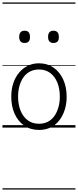

<svg xmlns="http://www.w3.org/2000/svg" viewBox="-20 -1030 629 1550"><path d="M295 19Q227 19 176.5 -15.5Q126 -50 98.5 -110.5Q71 -171 71 -250Q71 -310 87.5 -359Q104 -408 134.5 -444Q165 -480 205.5 -499.5Q246 -519 295 -519Q361 -519 411 -485Q461 -451 489.5 -390Q518 -329 518 -250Q518 -202 507.5 -161Q497 -120 478 -87Q459 -54 432 -30Q405 -6 370.5 6.5Q336 19 295 19ZM295 -31Q334 -31 365 -46.5Q396 -62 417.5 -91.5Q439 -121 451 -161.5Q463 -202 463 -250Q463 -315 442.5 -364.5Q422 -414 384.5 -441.5Q347 -469 295 -469Q256 -469 224.5 -453.5Q193 -438 171.5 -409Q150 -380 138 -339.5Q126 -299 126 -250Q126 -185 146.5 -135.5Q167 -86 204.5 -58.5Q242 -31 295 -31ZM179 -683Q157 -683 146 -695.5Q135 -708 135 -732Q135 -757 146 -769.5Q157 -782 179 -782Q201 -782 211.5 -769.5Q222 -757 222 -732Q223 -707 211.5 -695Q200 -683 179 -683ZM412 -683Q390 -683 379 -695.5Q368 -708 368 -732Q368 -757 379 -769.5Q390 -782 412 -782Q433 -782 444 -769.5Q455 -757 455 -732Q456 -707 444.5 -695Q433 -683 412 -683ZM0 490H589V500H0ZM0 -20H589V0H0ZM0 -505H589V-500H0ZM0 -1010H589V-1000H0Z"/></svg>

Font: Playwrite ES Guides
Style: Regular
Weight: 400
Designer: Veronika Burian, José Scaglione
Foundry: TypeTogether
Version: Version 1.003